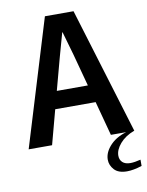

<svg xmlns="http://www.w3.org/2000/svg" viewBox="-101 -799 834 1090"><g transform="rotate(-10 316.5 -254.0)"><path d="M235 -728H400L622 0H487L434 -198H201L148 0H13ZM278 -485 228 -299H407L357 -485L318 -621H316ZM542 220Q492 220 468.5 194Q445 168 445 136Q445 92 484.5 51.5Q524 11 594 -5L621 0Q568 20 538 55Q508 90 508 124Q508 148 523.5 162.5Q539 177 569 177Q581 177 596.5 174.5Q612 172 628 168V204Q579 220 542 220Z"/></g></svg>

Font: Murecho Medium
Style: Regular
Weight: 500
Designer: Neil Summerour
Foundry: Positype
Version: Version 1.010; ttfautohint (v1.8.3)